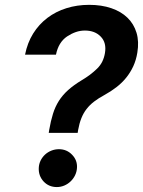

<svg xmlns="http://www.w3.org/2000/svg" viewBox="-20 -757 585 785"><path d="M344.5 -737.2Q395.2 -737.2 435.2 -723.5Q475.1 -709.9 501.2 -684.5Q527.3 -659.1 538.2 -623Q549 -587 541.5 -541.9Q536.6 -511.4 524.9 -486Q513.1 -460.6 495.9 -439.3Q478.7 -418 456.1 -400.6Q433.6 -383.2 407 -368.6Q382.8 -355.5 364.9 -341.8Q346.9 -328.1 334 -311.4Q321 -294.7 312.7 -273.8Q304.3 -252.8 299.4 -225.5L297.6 -213.8H179.3L181.1 -225.5Q187.5 -262.8 196.6 -291.7Q205.6 -320.7 220.7 -344.5Q235.8 -368.3 258.5 -388.7Q281.2 -409.1 314.6 -429.3Q332 -439.6 347.7 -451.3Q363.3 -463.1 376.8 -476.2Q390.3 -489.3 398.1 -505.1Q405.9 -521 409.1 -540.1Q416.2 -582.4 392 -607.2Q368.3 -632.1 327.1 -632.1Q307.9 -632.1 290 -625.9Q272 -619.7 254.3 -608Q219.1 -584.2 208.8 -533.4H82.4Q92 -582 115.6 -619.9Q139.2 -657.7 173.7 -683.8Q208.1 -709.9 251.6 -723.5Q295.1 -737.2 344.5 -737.2ZM138.5 -70.3Q139.2 -86.6 146.1 -100.7Q153.1 -114.7 164.2 -125Q175.4 -135.3 190.2 -141.2Q204.9 -147 220.9 -147Q252.8 -147 274.5 -124.6Q296.9 -101.9 294.7 -70.3Q293.7 -54.3 286.8 -40.1Q279.8 -25.9 268.6 -15.3Q257.5 -4.6 242.9 1.6Q228.3 7.8 212.4 7.8Q179.7 7.8 158.4 -14.9Q137.1 -38 138.5 -70.3Z"/></svg>

Font: Inter P Semi Bold
Style: Italic
Weight: 600
Italic angle: 9.39999°
Designer: Rasmus Andersson
Foundry: rsms
Version: Version 3.018;git-588b23468